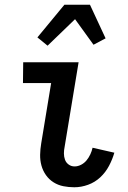

<svg xmlns="http://www.w3.org/2000/svg" viewBox="-20 -783 540 811"><path d="M294 8Q270 8 247.5 3.5Q225 -1 206 -13Q187 -25 174 -43.5Q161 -62 155 -84Q149 -106 149.5 -129.5Q150 -153 154 -177L196 -432H77L78 -520H312L253 -163Q250 -149 250 -135Q250 -121 254.5 -108.5Q259 -96 270 -88Q281 -80 295 -80Q309 -80 322.5 -87Q336 -94 345.5 -105.5Q355 -117 361.5 -131Q368 -145 371 -159L463 -138Q455 -110 440.5 -82.5Q426 -55 403.5 -34Q381 -13 352 -2.5Q323 8 294 8ZM181 -590 138 -625 252 -763H360L426 -621L375 -594L297 -702Z"/></svg>

Font: Iosevka Curly Semibold
Style: Italic
Weight: 600
Italic angle: -9°
Monospace: yes
Designer: Belleve Invis
Foundry: Belleve Invis
Version: Version 22.1.2; ttfautohint (v1.8.4)